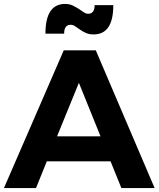

<svg xmlns="http://www.w3.org/2000/svg" viewBox="-23 -956 806 976"><path d="M336 -830Q303 -830 303 -785H208Q208 -936 308 -936Q330 -936 346.5 -928Q363 -920 377 -911Q391 -902 402.5 -894Q414 -886 425 -886Q458 -886 458 -930H553Q553 -781 453 -781Q430 -781 413.5 -788.5Q397 -796 383.5 -805.5Q370 -815 359 -822.5Q348 -830 336 -830ZM215 -136 160 0H-3L301 -700H464L763 0H594L539 -136ZM378 -535 267 -263H488Z"/></svg>

Font: Montserrat Semi Bold
Style: Regular
Weight: 600
Designer: Julieta Ulanovsky
Foundry: Julieta Ulanovsky
Version: Version 3.001 September 28, 2015